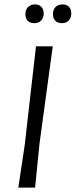

<svg xmlns="http://www.w3.org/2000/svg" viewBox="-20 -850 343 870"><path d="M159 -199 139 0H63L92 -193L143 -640H219ZM178 -789Q178 -769 166.5 -757Q155 -745 136 -745Q116 -745 105.5 -756Q95 -767 95 -786Q95 -806 107 -818Q119 -830 139 -830Q157 -830 167.5 -819Q178 -808 178 -789ZM303 -789Q303 -769 291.5 -757Q280 -745 261 -745Q241 -745 230.5 -756Q220 -767 220 -786Q220 -806 231.5 -818Q243 -830 263 -830Q282 -830 292.5 -819Q303 -808 303 -789Z"/></svg>

Font: Alegreya Sans SC
Style: Italic
Weight: 400
Italic angle: -7°
Designer: Juan Pablo del Peral
Foundry: Huerta Tipografica
Version: Version 2.008; ttfautohint (v1.6)